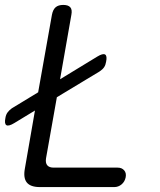

<svg xmlns="http://www.w3.org/2000/svg" viewBox="-32 -760 652 780"><path d="M130 0Q92 0 77 -18.5Q62 -37 69 -75L110 -311L26 -260Q3 -246 -6 -251.5Q-15 -257 -10 -281Q-8 -294 -1.5 -303Q5 -312 16 -320L123 -385L179 -700Q183 -721 194 -730.5Q205 -740 225 -740Q245 -740 253.5 -730.5Q262 -721 258 -700L212 -438L363 -530Q386 -544 395 -538.5Q404 -533 399 -509Q397 -496 391 -487Q385 -478 373 -470L199 -365L155 -117Q152 -98 160 -88.5Q168 -79 186 -79H446Q463 -79 472.5 -68Q482 -57 478.5 -39.5Q475 -22 462 -11Q449 0 432 0Z"/></svg>

Font: Maple Mono NL Light
Style: Italic
Weight: 300
Italic angle: -10°
Monospace: yes
Designer: subframe7536
Version: Version 7.000